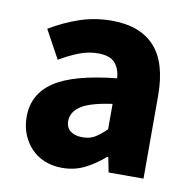

<svg xmlns="http://www.w3.org/2000/svg" viewBox="-64 -573 656 650"><g transform="rotate(10 263.5 -248.0)"><path d="M190 12Q156 12 128.5 0.5Q101 -11 82 -31.5Q63 -52 52.5 -79Q42 -106 42 -138Q42 -216 108 -260Q174 -304 321 -319Q319 -352 301.5 -371.5Q284 -391 243 -391Q211 -391 179.5 -379Q148 -367 112 -346L59 -443Q107 -472 159.5 -490Q212 -508 271 -508Q367 -508 417.5 -453.5Q468 -399 468 -284V0H348L338 -51H334Q302 -23 267 -5.5Q232 12 190 12ZM240 -102Q265 -102 283 -113Q301 -124 321 -144V-231Q243 -220 213 -199Q183 -178 183 -149Q183 -125 198.5 -113.5Q214 -102 240 -102Z"/></g></svg>

Font: Giro Regular
Style: Bold
Weight: 700
Designer: Paul D. Hunt
Foundry: Adobe Systems Incorporated
Version: Version 1.000;PS 1.0;hotconv 1.0.88;makeotf.lib2.5.647800